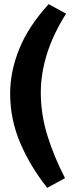

<svg xmlns="http://www.w3.org/2000/svg" viewBox="-20 -752 371 927"><path d="M208 155Q125 50 77 -63.5Q29 -177 29 -300Q29 -408 73.5 -517Q118 -626 215 -732L299 -686Q237 -588 207 -492.5Q177 -397 177 -305Q177 -200 209 -97Q241 6 294 108Z"/></svg>

Font: Eczar SemiBold
Style: Regular
Weight: 600
Designer: Vaibhav Singh
Foundry: Rosetta Type Foundry
Version: Version 2.000